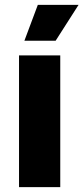

<svg xmlns="http://www.w3.org/2000/svg" viewBox="-20 -767 342 787"><path d="M58 -540H227V0H58ZM135 -747H302L208 -600H80Z"/></svg>

Font: Mona Sans ExtraBold
Style: Regular
Weight: 800
Designer: Deni Anggara
Foundry: GitHub
Version: Version 2.000